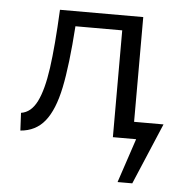

<svg xmlns="http://www.w3.org/2000/svg" viewBox="-45 -457 608 650"><g transform="rotate(5 258.5 -132.0)"><path d="M133 -414H416V-58H516L428 150H378L428 0H349V-363H190Q181 -230 165 -153Q149 -76 118 -37.5Q87 1 35 5L32 -55Q66 -60 86 -100Q106 -140 116.5 -215Q127 -290 133 -414Z"/></g></svg>

Font: QiushuiShotai Bright
Style: Regular
Weight: 400
Designer: Christian Thalmann (Catharsis Fonts)
Version: Version 1.250;